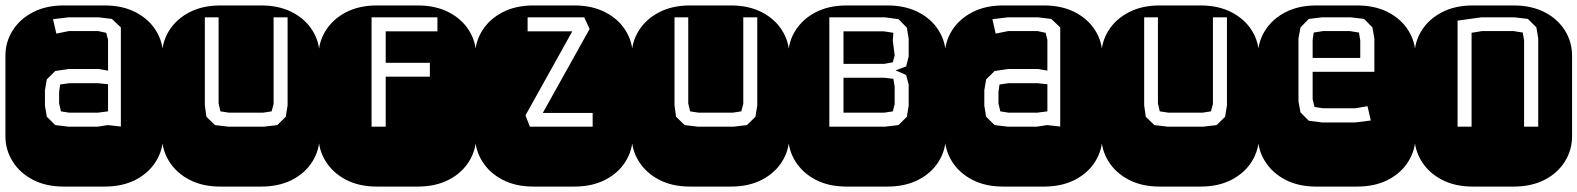

<svg xmlns="http://www.w3.org/2000/svg" viewBox="-22 -689 5825 709"><path d="M213.9 0Q147.9 0 99.6 -25.1Q51.3 -50.3 24.7 -92.8Q-2 -135.3 -2 -186V-482.9Q-2 -534.2 24.7 -576.4Q51.3 -618.7 99.6 -643.8Q147.9 -668.9 213.9 -668.9H364.3Q430.2 -668.9 478.8 -643.8Q527.3 -618.7 553.7 -576.4Q580.1 -534.2 580.1 -482.9V-186Q580.1 -135.3 553.7 -92.8Q527.3 -50.3 478.8 -25.1Q430.2 0 364.3 0ZM231 -221.2H337.9L376 -227.1L424.3 -221.7V-587.9L391.1 -619.1L342.3 -625H231L173.8 -618.2L186 -564.9L231.9 -574.2H340.8L370.1 -567.9L377 -542V-428.2L342.3 -434.1H231L182.1 -426.8L150.9 -396L144 -356V-298.8L150.9 -257.8L182.1 -227.1ZM233.9 -272.9 203.1 -277.8 196.3 -307.1V-349.1L200.2 -377L233.9 -381.8H339.8L377 -377.9V-277.8L338.9 -272.9Z M792 0Q726.1 0 677.7 -25.1Q629.4 -50.3 602.8 -92.8Q576.2 -135.3 576.2 -186V-482.9Q576.2 -534.2 602.8 -576.4Q629.4 -618.7 677.7 -643.8Q726.1 -668.9 792 -668.9H942.4Q1008.3 -668.9 1056.9 -643.8Q1105.5 -618.7 1131.8 -576.4Q1158.2 -534.2 1158.2 -482.9V-186Q1158.2 -135.3 1131.8 -92.8Q1105.5 -50.3 1056.9 -25.1Q1008.3 0 942.4 0ZM821.3 -221.2H952.1L1002 -227.1L1033.2 -257.8L1040 -299.8V-625H988.3V-305.2L981 -277.8L949.2 -272.9H824.2L792 -277.8L785.2 -307.1V-625H734.4V-299.8L740.2 -257.8L772 -227.1Z M1370.1 0Q1304.2 0 1255.9 -25.1Q1207.5 -50.3 1180.9 -92.8Q1154.3 -135.3 1154.3 -186V-482.9Q1154.3 -534.2 1180.9 -576.4Q1207.5 -618.7 1255.9 -643.8Q1304.2 -668.9 1370.1 -668.9H1520.5Q1586.4 -668.9 1635 -643.8Q1683.6 -618.7 1710 -576.4Q1736.3 -534.2 1736.3 -482.9V-186Q1736.3 -135.3 1710 -92.8Q1683.6 -50.3 1635 -25.1Q1586.4 0 1520.5 0ZM1350.1 -221.2H1402.3V-405.8H1565.4V-457H1402.3V-573.2H1593.3V-625H1350.1Z M1948.2 0Q1882.3 0 1834 -25.1Q1785.6 -50.3 1759 -92.8Q1732.4 -135.3 1732.4 -186V-482.9Q1732.4 -534.2 1759 -576.4Q1785.6 -618.7 1834 -643.8Q1882.3 -668.9 1948.2 -668.9H2098.6Q2164.6 -668.9 2213.1 -643.8Q2261.7 -618.7 2288.1 -576.4Q2314.5 -534.2 2314.5 -482.9V-186Q2314.5 -135.3 2288.1 -92.8Q2261.7 -50.3 2213.1 -25.1Q2164.6 0 2098.6 0ZM1934.6 -221.2H2166.5V-272H1982.4L2155.3 -582L2135.3 -625H1926.3V-573.2H2091.3L1918.5 -263.2Z M2526.4 0Q2460.4 0 2412.1 -25.1Q2363.8 -50.3 2337.2 -92.8Q2310.5 -135.3 2310.5 -186V-482.9Q2310.5 -534.2 2337.2 -576.4Q2363.8 -618.7 2412.1 -643.8Q2460.4 -668.9 2526.4 -668.9H2676.8Q2742.7 -668.9 2791.3 -643.8Q2839.8 -618.7 2866.2 -576.4Q2892.6 -534.2 2892.6 -482.9V-186Q2892.6 -135.3 2866.2 -92.8Q2839.8 -50.3 2791.3 -25.1Q2742.7 0 2676.8 0ZM2555.7 -221.2H2686.5L2736.3 -227.1L2767.6 -257.8L2774.4 -299.8V-625H2722.7V-305.2L2715.3 -277.8L2683.6 -272.9H2558.6L2526.4 -277.8L2519.5 -307.1V-625H2468.8V-299.8L2474.6 -257.8L2506.3 -227.1Z M3104.5 0Q3038.6 0 2990.2 -25.1Q2941.9 -50.3 2915.3 -92.8Q2888.7 -135.3 2888.7 -186V-482.9Q2888.7 -534.2 2915.3 -576.4Q2941.9 -618.7 2990.2 -643.8Q3038.6 -668.9 3104.5 -668.9H3254.9Q3320.8 -668.9 3369.4 -643.8Q3418 -618.7 3444.3 -576.4Q3470.7 -534.2 3470.7 -482.9V-186Q3470.7 -135.3 3444.3 -92.8Q3418 -50.3 3369.4 -25.1Q3320.8 0 3254.9 0ZM3040.5 -221.2H3245.6L3295.9 -227.1L3326.7 -257.8L3333.5 -298.8V-376L3324.2 -412.1L3285.2 -429.2L3324.2 -443.8L3333.5 -481V-545.9L3326.7 -586.9L3295.9 -618.2L3245.6 -625H3040.5ZM3092.8 -453.1V-573.2H3242.7L3276.9 -567.9L3274.9 -539.1L3281.7 -484.9L3274.9 -459L3242.7 -453.1ZM3092.8 -272.9V-401.9H3243.7L3276.9 -397.9L3281.7 -369.1V-304.2L3274.9 -277.8L3242.7 -272.9Z M3682.6 0Q3616.7 0 3568.4 -25.1Q3520 -50.3 3493.4 -92.8Q3466.8 -135.3 3466.8 -186V-482.9Q3466.8 -534.2 3493.4 -576.4Q3520 -618.7 3568.4 -643.8Q3616.7 -668.9 3682.6 -668.9H3833Q3898.9 -668.9 3947.5 -643.8Q3996.1 -618.7 4022.5 -576.4Q4048.8 -534.2 4048.8 -482.9V-186Q4048.8 -135.3 4022.5 -92.8Q3996.1 -50.3 3947.5 -25.1Q3898.9 0 3833 0ZM3699.7 -221.2H3806.6L3844.7 -227.1L3893.1 -221.7V-587.9L3859.9 -619.1L3811 -625H3699.7L3642.6 -618.2L3654.8 -564.9L3700.7 -574.2H3809.6L3838.9 -567.9L3845.7 -542V-428.2L3811 -434.1H3699.7L3650.9 -426.8L3619.6 -396L3612.8 -356V-298.8L3619.6 -257.8L3650.9 -227.1ZM3702.6 -272.9 3671.9 -277.8 3665 -307.1V-349.1L3668.9 -377L3702.6 -381.8H3808.6L3845.7 -377.9V-277.8L3807.6 -272.9Z M4260.7 0Q4194.8 0 4146.5 -25.1Q4098.1 -50.3 4071.5 -92.8Q4044.9 -135.3 4044.9 -186V-482.9Q4044.9 -534.2 4071.5 -576.4Q4098.1 -618.7 4146.5 -643.8Q4194.8 -668.9 4260.7 -668.9H4411.1Q4477.1 -668.9 4525.6 -643.8Q4574.2 -618.7 4600.6 -576.4Q4627 -534.2 4627 -482.9V-186Q4627 -135.3 4600.6 -92.8Q4574.2 -50.3 4525.6 -25.1Q4477.1 0 4411.1 0ZM4290 -221.2H4420.9L4470.7 -227.1L4502 -257.8L4508.8 -299.8V-625H4457V-305.2L4449.7 -277.8L4418 -272.9H4293L4260.7 -277.8L4253.9 -307.1V-625H4203.1V-299.8L4209 -257.8L4240.7 -227.1Z M4838.9 0Q4772.9 0 4724.6 -25.1Q4676.3 -50.3 4649.7 -92.8Q4623 -135.3 4623 -186V-482.9Q4623 -534.2 4649.7 -576.4Q4676.3 -618.7 4724.6 -643.8Q4772.9 -668.9 4838.9 -668.9H4989.3Q5055.2 -668.9 5103.8 -643.8Q5152.3 -618.7 5178.7 -576.4Q5205.1 -534.2 5205.1 -482.9V-186Q5205.1 -135.3 5178.7 -92.8Q5152.3 -50.3 5103.8 -25.1Q5055.2 0 4989.3 0ZM4859.9 -236.8H4982.9L5040 -244.1L5027.8 -296.9L4981.9 -289.1H4863.3L4832 -293.9L4825.2 -323.2V-423.8H5053.2V-546.9L5045.9 -587.9L5015.1 -619.1L4965.8 -625H4859.9L4811 -619.1L4780.3 -587.9L4772.9 -546.9V-314.9L4780.3 -273.9L4811 -243.2ZM4825.2 -475.1V-541L4829.1 -568.8L4863.3 -574.2H4962.9L4996.1 -568.8L5001 -540V-475.1Z M5417 0Q5351.1 0 5302.7 -25.1Q5254.4 -50.3 5227.8 -92.8Q5201.2 -135.3 5201.2 -186V-482.9Q5201.2 -534.2 5227.8 -576.4Q5254.4 -618.7 5302.7 -643.8Q5351.1 -668.9 5417 -668.9H5567.4Q5633.3 -668.9 5681.9 -643.8Q5730.5 -618.7 5756.8 -576.4Q5783.2 -534.2 5783.2 -482.9V-186Q5783.2 -135.3 5756.8 -92.8Q5730.5 -50.3 5681.9 -25.1Q5633.3 0 5567.4 0ZM5360.4 -221.2H5412.1V-567.9L5450.2 -574.2H5567.4L5601.1 -568.8L5606 -540V-221.2H5658.2V-546.9L5651.4 -587.9L5620.1 -619.1L5570.3 -625H5448.2L5360.4 -612.8Z"/></svg>

Font: Monofett
Style: Regular
Weight: 400
Designer: Vernon Adams
Foundry: Vernon Adams
Version: Version 1.100; ttfautohint (v1.8.4.7-5d5b);gftools[0.9.28]